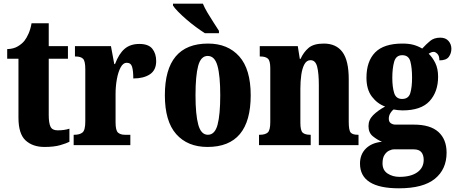

<svg xmlns="http://www.w3.org/2000/svg" viewBox="-20 -786 2465 1040"><path d="M221 10Q157 10 118.5 -25.5Q80 -61 80 -149V-468H19V-520Q54 -521 77.5 -535.5Q101 -550 113 -566Q124 -580 134.5 -603.5Q145 -627 151 -660H244V-536H348V-468H244V-163Q244 -120 253.5 -100Q263 -80 292 -80Q329 -80 356 -89V-18Q341 -10 307 0Q273 10 221 10Z M379 0V-56H383Q412 -56 427 -68.5Q442 -81 442 -128V-412Q442 -456 429.5 -468Q417 -480 390 -480H386V-536H581L599 -439H603Q624 -495 655 -521.5Q686 -548 735 -548Q784 -548 805 -522Q826 -496 826 -455Q826 -406 792 -383.5Q758 -361 702 -361Q702 -402 695.5 -424Q689 -446 666 -446Q647 -446 633.5 -421Q620 -396 613 -357Q606 -318 606 -277V-123Q606 -79 619.5 -67.5Q633 -56 656 -56H686V0Z M1104 10Q996 10 934.5 -59.5Q873 -129 873 -270Q873 -550 1107 -550Q1214 -550 1276 -480.5Q1338 -411 1338 -270Q1338 10 1104 10ZM1106 -56Q1144 -56 1158.5 -110.5Q1173 -165 1173 -270Q1173 -376 1158 -429.5Q1143 -483 1105 -483Q1068 -483 1053.5 -429.5Q1039 -376 1039 -270Q1039 -165 1054 -110.5Q1069 -56 1106 -56ZM1090 -606Q1068 -620 1041.5 -639.5Q1015 -659 989.5 -681Q964 -703 944.5 -723Q925 -743 917 -756V-766H1079Q1088 -744 1104 -717Q1120 -690 1137 -664Q1154 -638 1166 -619V-606Z M1383 0V-56H1387Q1416 -56 1430 -68Q1444 -80 1444 -124V-416Q1444 -457 1431 -468.5Q1418 -480 1391 -480H1387V-536H1593L1604 -467H1608Q1624 -503 1651.5 -526.5Q1679 -550 1734 -550Q1801 -550 1835 -504Q1869 -458 1869 -357V-126Q1869 -80 1879.5 -68Q1890 -56 1918 -56H1922V0H1707V-325Q1707 -389 1698 -424.5Q1689 -460 1662 -460Q1641 -460 1629 -438Q1617 -416 1612 -381Q1607 -346 1607 -306V-121Q1607 -79 1619.5 -67.5Q1632 -56 1660 -56H1663V0Z M2141 234Q1930 234 1930 100Q1930 50 1962 18.5Q1994 -13 2049 -18Q2023 -29 1999.5 -48Q1976 -67 1976 -103Q1976 -137 2001 -162Q2026 -187 2066 -209Q2024 -224 1994.5 -262.5Q1965 -301 1965 -365Q1965 -454 2012 -502Q2059 -550 2160 -550Q2194 -550 2218.5 -543.5Q2243 -537 2267 -523Q2288 -546 2309.5 -564Q2331 -582 2365 -582Q2394 -582 2409.5 -564Q2425 -546 2425 -522Q2425 -497 2411 -478Q2397 -459 2360 -459Q2360 -484 2349 -494.5Q2338 -505 2330 -505Q2320 -505 2313.5 -501.5Q2307 -498 2302 -495Q2323 -475 2338 -444.5Q2353 -414 2353 -370Q2353 -289 2307 -238.5Q2261 -188 2160 -188Q2151 -188 2135.5 -189.5Q2120 -191 2112 -193Q2104 -188 2095 -174Q2086 -160 2086 -143Q2086 -126 2097 -118.5Q2108 -111 2122 -111H2222Q2311 -111 2355 -71Q2399 -31 2399 41Q2399 131 2335.5 182.5Q2272 234 2141 234ZM2158 -250Q2193 -250 2202.5 -282Q2212 -314 2212 -365Q2212 -418 2203 -452.5Q2194 -487 2159 -487Q2125 -487 2115 -451.5Q2105 -416 2105 -364Q2105 -315 2115 -282.5Q2125 -250 2158 -250ZM2144 172Q2205 172 2240 147.5Q2275 123 2275 80Q2275 54 2262.5 38.5Q2250 23 2221 23H2114Q2102 23 2087.5 30Q2073 37 2062.5 53.5Q2052 70 2052 99Q2052 136 2079.5 154Q2107 172 2144 172Z"/></svg>

Font: Noto Serif Tamil ExtraCondensed Black
Style: Regular
Weight: 900
Width: 2
Designer: Indian Type Foundry, Tom Grace, and the Monotype Design Team
Foundry: Monotype Imaging Inc.
Version: Version 2.004; ttfautohint (v1.8.4.7-5d5b)